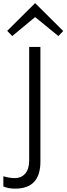

<svg xmlns="http://www.w3.org/2000/svg" viewBox="-84 -910 397 1145"><path d="M90 -630H157V54Q157 215 6 215Q-34 215 -64 202V141Q-29 152 4 152Q44 152 67 124.5Q90 97 90 48ZM127 -890 293 -725 264 -695 127 -807H124L-11 -695L-41 -726L124 -890Z"/></svg>

Font: Sinkin Sans 300 Light
Style: Regular
Weight: 300
Designer: Keith Bates
Foundry: K-Type
Version: Sinkin Sans (version 1.0)  by Keith Bates   •   © 2014   www